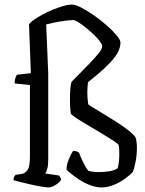

<svg xmlns="http://www.w3.org/2000/svg" viewBox="-20 -820 636 840"><path d="M193 0Q186 0 165.5 -3Q145 -6 120.5 -11.5Q96 -17 73.5 -22.5Q51 -28 39 -32Q39 -40 42 -46Q45 -52 48 -55L75 -59Q91 -62 101 -77Q111 -92 111 -137V-448L44 -455Q44 -469 47.5 -479Q51 -489 54 -493L115 -500L107 -713Q111 -721 126.5 -732Q142 -743 163.5 -755Q185 -767 209.5 -777Q234 -787 256 -793.5Q278 -800 294 -800Q310 -800 336 -786.5Q362 -773 392 -752Q422 -731 448 -708Q474 -685 490.5 -665Q507 -645 507 -634Q507 -610 492.5 -585.5Q478 -561 447 -531Q416 -501 365 -460Q364 -450 363 -438.5Q362 -427 362 -416Q362 -403 363 -390.5Q364 -378 366 -364Q369 -360 387.5 -349Q406 -338 433 -321.5Q460 -305 488.5 -287Q517 -269 540 -251Q563 -233 573 -219Q576 -210 577.5 -197.5Q579 -185 579 -173Q579 -142 573 -111.5Q567 -81 561 -68Q550 -55 528 -39Q506 -23 479 -11.5Q452 0 425 0Q401 0 375.5 -9.5Q350 -19 328.5 -33Q307 -47 291.5 -59.5Q276 -72 271 -78Q271 -98 280.5 -122Q290 -146 300 -160Q310 -160 317 -157Q324 -154 326 -152Q331 -136 343 -111.5Q355 -87 366 -73Q375 -70 387 -68.5Q399 -67 414 -67Q434 -67 457 -70.5Q480 -74 495 -84Q498 -94 500 -111.5Q502 -129 502 -145Q502 -157 501.5 -167Q501 -177 499 -186Q495 -192 474.5 -205.5Q454 -219 425.5 -236Q397 -253 368 -270Q339 -287 317.5 -301Q296 -315 290 -322Q288 -336 287 -350Q286 -364 286 -377Q286 -407 287.5 -428.5Q289 -450 293 -462Q341 -510 370 -540.5Q399 -571 413 -588.5Q427 -606 427 -619Q427 -626 416.5 -640Q406 -654 389.5 -669.5Q373 -685 355 -699.5Q337 -714 322.5 -723Q308 -732 301 -732Q286 -732 263 -729Q240 -726 218.5 -721.5Q197 -717 182 -713L191 -500V-119Q191 -97 187 -82.5Q183 -68 178 -61L239 -52Q241 -49 244 -44Q247 -39 247 -33Q240 -21 222.5 -10.5Q205 0 193 0Z"/></svg>

Font: Texturina 12pt
Style: Regular
Weight: 400
Designer: Guillermo Torres Carreño
Foundry: Omnibus-Type
Version: Version 1.002